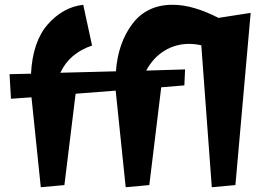

<svg xmlns="http://www.w3.org/2000/svg" viewBox="-20 -770 1141 805"><path d="M773 -586Q716 -586 669 -557Q622 -528 593 -474L756 -479L753 -412L656 -404L606 6L507 15L465 -390L297 -377L250 6L151 15L112 -362L26 -356L20 -459L110 -461Q117 -596 180.5 -668Q244 -740 329 -750L366 -579Q271 -547 233 -465L466 -471Q475 -591 535.5 -670.5Q596 -750 704 -750Q789 -750 896 -695L1031 -716L967 6L868 15L824 -580Q798 -586 773 -586Z"/></svg>

Font: Joti One
Style: Regular
Weight: 400
Designer: Eduardo Rodriguez Tunni
Foundry: Eduardo Rodriguez Tunni
Version: Version 1.001